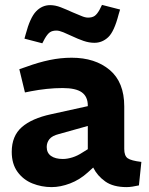

<svg xmlns="http://www.w3.org/2000/svg" viewBox="-20 -757 608 785"><path d="M191 8Q150 8 112.5 -7Q75 -22 51.5 -54.5Q28 -87 28 -136Q28 -201 69 -237Q110 -273 189 -290L339 -323V-325Q339 -362 314.5 -379.5Q290 -397 236 -397Q204 -397 171 -393.5Q138 -390 107 -384L82 -379L59 -474L88 -484Q137 -502 182.5 -511.5Q228 -521 273 -521Q369 -521 428.5 -471Q488 -421 488 -322V-148Q488 -120 502 -110Q516 -100 558 -95L548 1Q535 4 521.5 6Q508 8 498 8Q443 8 410.5 -15Q378 -38 361 -72L339 -52Q306 -22 266.5 -7Q227 8 191 8ZM237 -107Q255 -107 276 -113.5Q297 -120 318 -134L339 -147V-242L221 -209Q193 -202 182 -188Q171 -174 171 -156Q171 -132 188.5 -119.5Q206 -107 237 -107ZM153 -580 80 -599 85 -617Q103 -685 127.5 -710.5Q152 -736 185 -736Q206 -736 229 -727Q252 -718 276 -707Q296 -699 312 -692Q328 -685 340 -685Q357 -685 367 -692Q377 -699 387 -717L397 -737L471 -718L465 -698Q447 -628 422.5 -605Q398 -582 366 -582Q344 -582 321 -590Q298 -598 275 -609Q256 -618 239 -625Q222 -632 211 -632Q194 -632 184 -625Q174 -618 163 -599Z"/></svg>

Font: REM Medium SemiBold
Style: Regular
Weight: 600
Version: Version 1.005;gftools[0.9.28]